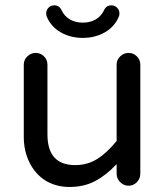

<svg xmlns="http://www.w3.org/2000/svg" viewBox="-20 -707 635 737"><path d="M153.3 -14.6Q114.3 -40 92.8 -84Q71.3 -127.9 71.3 -181.6V-459Q71.3 -477.5 85 -490.7Q98.6 -503.9 117.2 -503.9Q135.7 -503.9 148.9 -490.7Q162.1 -477.5 162.1 -459V-191.4Q162.1 -73.2 268.6 -73.2Q315.4 -73.2 353 -96.7Q390.6 -120.1 427.7 -166V-459Q427.7 -477.5 441.4 -490.7Q455.1 -503.9 473.6 -503.9Q492.2 -503.9 505.4 -490.7Q518.6 -477.5 518.6 -459V-40Q518.6 -21.5 505.4 -7.8Q492.2 5.9 473.6 5.9Q455.1 5.9 441.4 -7.8Q427.7 -21.5 427.7 -40V-77.1Q387.7 -34.2 344.7 -11.7Q301.8 10.7 247.1 10.7Q194.3 10.7 153.3 -14.6ZM160.2 -641.6Q157.2 -647.5 157.2 -655.3Q157.2 -668 166 -677.2Q174.8 -686.5 188.5 -686.5Q208 -686.5 216.8 -667Q227.5 -644.5 248.5 -632.3Q269.5 -620.1 297.9 -620.1Q326.2 -620.1 347.2 -632.3Q368.2 -644.5 378.9 -667Q387.7 -686.5 407.2 -686.5Q420.9 -686.5 429.7 -677.2Q438.5 -668 438.5 -655.3Q438.5 -647.5 435.5 -641.6Q418.9 -603.5 381.8 -582.5Q344.7 -561.5 297.9 -561.5Q251 -561.5 213.9 -582.5Q176.8 -603.5 160.2 -641.6Z"/></svg>

Font: jf-openhuninn-2.1
Style: Regular
Weight: 400
Designer: [Kosugi Maru]
Designed by MOTOYA      

[Varela Round]
Joe Prince (Latin component); Avraham Cornfeld (Hebrew component)
Foundry: justfont Co., Ltd.
Version: 2.1